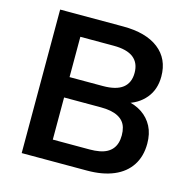

<svg xmlns="http://www.w3.org/2000/svg" viewBox="-104 -808 908 911"><g transform="rotate(15 350.0 -352.5)"><path d="M81 0V-705H391Q503 -705 565 -657Q627 -609 627 -522Q627 -458 591 -415Q555 -372 495 -357V-369Q541 -362 574.5 -339.5Q608 -317 626.5 -281.5Q645 -246 645 -197Q645 -135 616 -90.5Q587 -46 532.5 -23Q478 0 402 0ZM207 -100H388Q414 -100 435.5 -104Q457 -108 472.5 -116.5Q488 -125 498 -137.5Q508 -150 513 -166.5Q518 -183 518 -204Q518 -225 513 -242Q508 -259 497.5 -271Q487 -283 471.5 -291Q456 -299 435 -303Q414 -307 388 -307H207ZM207 -407H371Q436 -407 468 -432Q500 -457 500 -506Q500 -555 468 -580Q436 -605 371 -605H207Z"/></g></svg>

Font: Nunito Sans 11pt
Style: Bold
Weight: 700
Version: Version 3.101;gftools[0.9.27]